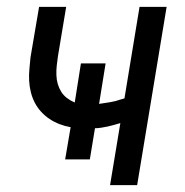

<svg xmlns="http://www.w3.org/2000/svg" viewBox="-20 -540 540 560"><path d="M301 0 331 -181Q321 -178 312 -175.5Q303 -173 294 -171Q285 -169 275 -167.5Q265 -166 257 -166L242 -75H170L186 -169Q169 -172 153.5 -178Q138 -184 124.5 -193Q111 -202 100 -214Q89 -226 81.5 -240.5Q74 -255 70 -271Q66 -287 65 -304Q64 -321 66 -341.5Q68 -362 69 -373L94 -520H173L149 -376Q147 -362 145.5 -348.5Q144 -335 144.5 -321Q145 -307 148.5 -295Q152 -283 158.5 -272.5Q165 -262 175.5 -254Q186 -246 198 -241L216 -355H288L269 -237Q284 -239 301.5 -242Q319 -245 329 -249L343 -253L387 -520H466L380 0Z"/></svg>

Font: Iosevka Custom
Style: Italic
Weight: 400
Italic angle: -9°
Monospace: yes
Designer: Belleve Invis
Foundry: Belleve Invis
Version: Version 30.3.3; ttfautohint (v1.8.3)